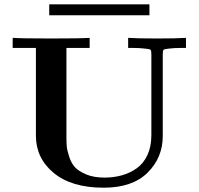

<svg xmlns="http://www.w3.org/2000/svg" viewBox="-20 -862 924 893"><path d="M209 -791V-842H675V-791ZM39 -639V-686Q77 -683 218 -683Q359 -683 397 -686V-639H289V-223Q289 -198 290.5 -181Q292 -164 301.5 -134Q311 -104 328 -85Q345 -66 380.5 -51Q416 -36 466 -36Q509 -36 546.5 -46.5Q584 -57 615.5 -79Q647 -101 665.5 -140.5Q684 -180 684 -233V-610Q684 -627 680 -630.5Q676 -634 654 -636Q627 -639 601 -639H576V-686Q617 -683 711 -683Q807 -683 845 -686V-639H820Q790 -639 766 -636Q745 -634 741 -630.5Q737 -627 737 -610V-229Q737 -129 666.5 -59Q596 11 462 11Q313 11 230 -57.5Q147 -126 147 -231V-639Z"/></svg>

Font: CMU Serif
Style: Bold
Weight: 700
Version: Version 0.7.0